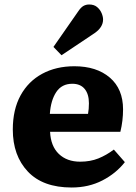

<svg xmlns="http://www.w3.org/2000/svg" viewBox="-20 -821 606 855"><path d="M299 14Q171 14 104 -57Q37 -128 37 -244Q37 -333 71.5 -396Q106 -459 168 -492.5Q230 -526 311 -526Q410 -526 469 -475.5Q528 -425 528 -334Q528 -283 516 -234H203Q206 -170 242 -135.5Q278 -101 337 -101Q382 -101 418 -115.5Q454 -130 487 -155L536 -99Q497 -49 436 -17.5Q375 14 299 14ZM202 -314H372Q376 -335 376 -361Q376 -402 357 -425Q338 -448 302 -448Q255 -448 230.5 -411Q206 -374 202 -314ZM254 -575 218 -612 328 -770Q340 -788 351.5 -794.5Q363 -801 377 -801Q399 -801 412.5 -789.5Q426 -778 432.5 -762.5Q439 -747 439 -734Q439 -700 402 -674Z"/></svg>

Font: Literata 12pt
Style: Bold
Weight: 700
Designer: Latin by Veronika Burian and Jose Scaglione. Greek by Irene Vlachou. Cyrillic by Vera Evstafieva.
Foundry: TypeTogether
Version: Version 3.002